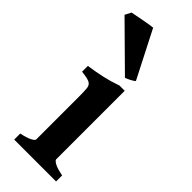

<svg xmlns="http://www.w3.org/2000/svg" viewBox="-256 -769 799 799"><g transform="rotate(45 144.0 -369.0)"><path d="M30.8 0V-35.6Q63.5 -42.5 79.3 -50.8Q95.2 -59.1 95.2 -65.4V-316.4Q95.2 -349.6 93.3 -366.2Q91.3 -382.8 78.1 -389.4Q64.9 -396 30.8 -399.4V-433.6Q72.3 -439.5 110.1 -448Q147.9 -456.5 181.2 -468.8H212.4V-65.4Q212.4 -59.6 227.1 -51Q241.7 -42.5 277.3 -35.6V0ZM216.8 -530.3Q210.4 -524.4 196.8 -517.3Q183.1 -510.3 174.8 -507.8L-11.7 -691.9L2.4 -719.2Q7.3 -720.2 22.2 -723.1Q37.1 -726.1 55.2 -729.5Q73.2 -732.9 88.9 -735.4Q104.5 -737.8 110.4 -738.3Z"/></g></svg>

Font: Gentium Plus
Style: Bold
Weight: 700
Designer: Victor Gaultney, Annie Olsen, Iska Routamaa, Becca Hirsbrunner
Foundry: SIL International
Version: Version 6.101